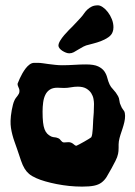

<svg xmlns="http://www.w3.org/2000/svg" viewBox="-20 -714 497 709"><path d="M440.9 -296.9Q440.9 -293.9 441.4 -291.5Q441.9 -289.1 441.9 -286.1Q441.9 -274.9 439.2 -263.2Q436.5 -251.5 432.6 -239.7Q428.7 -228 424.8 -216.1Q420.9 -204.1 418.9 -191.9Q418 -187 418 -180.9Q418 -174.8 418 -168.5Q418 -162.1 417.5 -156.2Q417 -150.4 416 -146Q413.6 -133.8 406.2 -119.6Q398.9 -105.5 392.1 -92.8Q381.8 -73.7 373.8 -60.8Q365.7 -47.9 354.7 -39.8Q343.8 -31.7 327.1 -28.3Q310.5 -24.9 283.2 -24.9Q259.8 -24.9 235.8 -27.3Q211.9 -29.8 189.5 -34.2Q167 -38.6 147.5 -44.2Q127.9 -49.8 113.8 -56.2Q97.2 -63.5 87.4 -71.8Q77.6 -80.1 70.6 -91.8Q63.5 -103.5 57.6 -120.8Q51.8 -138.2 43 -164.1Q38.6 -177.2 33.9 -189.9Q29.3 -202.6 25.9 -215.6Q22.5 -228.5 20.5 -241.5Q18.6 -254.4 19 -268.1Q19 -275.9 20.3 -286.4Q21.5 -296.9 23.4 -307.4Q25.4 -317.9 27.8 -327.4Q30.3 -336.9 33.2 -342.8Q35.6 -348.6 38.8 -352.5Q42 -356.4 44.9 -360.4Q47.9 -364.3 49.8 -368.2Q51.8 -372.1 51.8 -377.9Q51.8 -382.3 50.8 -385.5Q49.8 -388.7 48.3 -391.6Q46.9 -394.5 45.9 -397.7Q44.9 -400.9 44.9 -404.8Q44.9 -404.3 47.1 -410.2Q49.3 -416 53.2 -424.6Q57.1 -433.1 62.7 -443.1Q68.4 -453.1 75 -461.7Q81.5 -470.2 89.6 -476.1Q97.7 -481.9 106 -481.9H117.2H121.1Q127.9 -481.9 137.7 -480.5Q147.5 -479 158.9 -477.5Q170.4 -476.1 183.3 -474.6Q196.3 -473.1 209 -473.1Q231.4 -473.1 254.4 -474.6Q277.3 -476.1 297.9 -476.1Q327.1 -476.1 342.5 -468.8Q357.9 -461.4 365.5 -450.4Q373 -439.5 376.2 -426.5Q379.4 -413.6 384.8 -401.9Q388.7 -393.1 398.4 -383.1Q408.2 -373 416 -358.9Q419.9 -352.1 420.9 -342.3Q421.9 -332.5 425.8 -325.2Q429.7 -314.5 434.8 -308.8Q439.9 -303.2 440.9 -296.9ZM324.2 -272Q325.2 -281.7 326.2 -298.1Q327.1 -314.5 327.1 -330.1Q327.1 -337.9 325.2 -348.9Q323.2 -359.9 316.9 -369.9Q310.5 -379.9 298.6 -387Q286.6 -394 267.1 -394Q254.9 -394 241.9 -391.6Q229 -389.2 216.8 -389.2Q210.9 -389.2 204.6 -389.6Q198.2 -390.1 191.9 -390.1Q174.8 -390.1 164.1 -383.1Q153.3 -376 147.5 -364Q141.6 -352.1 139.4 -335.9Q137.2 -319.8 137.2 -301.8Q137.2 -278.3 138.9 -262.7Q140.6 -247.1 144.5 -236.8Q148.4 -226.6 154.3 -220.5Q160.2 -214.4 168.9 -210Q176.8 -207 181.6 -207Q186.5 -207 193.8 -204.1Q198.2 -202.6 200.7 -200Q203.1 -197.3 205.3 -194.6Q207.5 -191.9 210.2 -189.9Q212.9 -188 216.8 -188Q220.2 -188 224.4 -188.5Q228.5 -189 232.9 -189Q238.8 -189 243.2 -187Q247.6 -185.1 250.7 -182.4Q253.9 -179.7 256.6 -177.7Q259.3 -175.8 262.2 -175.8Q263.7 -176.3 272.2 -180.7Q280.8 -185.1 290.5 -190.7Q300.3 -196.3 308.3 -201.2Q316.4 -206.1 316.9 -207Q319.3 -210.9 320.6 -219.5Q321.8 -228 322.5 -237.8Q323.2 -247.6 323.5 -256.8Q323.7 -266.1 324.2 -272ZM396 -596.2Q392.1 -584.5 379.4 -575.9Q366.7 -567.4 352.3 -562Q337.9 -556.6 325.4 -553.5Q313 -550.3 309.6 -549.3Q297.4 -546.9 287.6 -541.7Q277.8 -536.6 269 -531Q260.3 -525.4 252.4 -521.2Q244.6 -517.1 235.8 -517.1Q230 -517.1 223.1 -519.8Q216.3 -522.5 210.2 -526.4Q204.1 -530.3 200 -535.4Q195.8 -540.5 195.8 -545.4Q195.8 -553.2 202.1 -563.7Q208.5 -574.2 217.3 -584.5Q226.1 -594.7 234.6 -603.3Q243.2 -611.8 247.6 -616.2Q255.9 -625.5 263.9 -633.5Q272 -641.6 277.8 -648.4Q284.7 -655.8 290.3 -664.1Q295.9 -672.4 303 -679Q310.1 -685.5 319.1 -689.9Q328.1 -694.3 341.8 -694.3Q349.6 -694.3 359.6 -687.5Q369.6 -680.7 378.4 -669.2Q387.2 -657.7 393.1 -643.1Q398.9 -628.4 398.9 -613.3Q398.9 -603.5 396 -596.2Z"/></svg>

Font: Freckle Face
Style: Regular
Weight: 400
Designer: Astigmatic (AOETI)
Foundry: Astigmatic (AOETI)
Version: Version 1.000